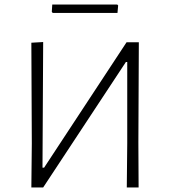

<svg xmlns="http://www.w3.org/2000/svg" viewBox="-20 -825 748 845"><path d="M120 -194 118 -637 170 -640 167 -87H174L537 -639H591L589 -197L590 0H538L540 -194V-552H534L170 0H118ZM500 -801 497 -768H212L208 -773L210 -805H496Z"/></svg>

Font: Luna Sans Light
Style: Regular
Weight: 300
Designer: Juan Pablo del Peral
Foundry: Huerta Tipografica
Version: Version 2.001; ttfautohint (v1.5)